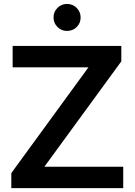

<svg xmlns="http://www.w3.org/2000/svg" viewBox="-20 -966 691 986"><path d="M603 -730V-650.9L208 -109.9H612.8V0H38.1V-77.1L434.1 -620.1H44.9V-730ZM254.9 -876Q254.9 -905.3 275.1 -925.5Q295.4 -945.8 324.2 -945.8Q353.5 -945.8 373.8 -925.5Q394 -905.3 394 -876Q394 -847.2 373.8 -827.1Q353.5 -807.1 324.2 -807.1Q295.4 -807.1 275.1 -827.4Q254.9 -847.7 254.9 -876Z"/></svg>

Font: Nacelle SemiBold
Style: Regular
Weight: 600
Designer: Sora Sagano
Foundry: Sora Sagano
Version: Version 1.000;FEAKit 1.0